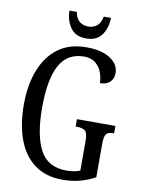

<svg xmlns="http://www.w3.org/2000/svg" viewBox="-98 -971 772 1047"><g transform="rotate(10 288.0 -447.5)"><path d="M322 10Q229 10 167 -36Q105 -82 74.5 -164.5Q44 -247 44 -358Q44 -466 76 -548.5Q108 -631 170.5 -677.5Q233 -724 326 -724Q412 -724 459.5 -692Q507 -660 507 -613Q507 -581 487 -562.5Q467 -544 432 -544Q432 -574 421 -603.5Q410 -633 386 -652.5Q362 -672 323 -672Q231 -672 188 -594Q145 -516 145 -358Q145 -206 188 -124.5Q231 -43 334 -43Q354 -43 374 -46Q394 -49 410 -56V-221Q410 -266 394.5 -277Q379 -288 352 -288H343V-329H556V-288H549Q526 -288 514 -276.5Q502 -265 502 -217V-35Q461 -13 417.5 -1.5Q374 10 322 10ZM315 -771Q257 -771 229 -810Q201 -849 200 -905H241Q247 -869 267 -853Q287 -837 315 -837Q344 -837 363.5 -853Q383 -869 390 -905H430Q429 -849 401.5 -810Q374 -771 315 -771Z"/></g></svg>

Font: Noto Serif Tamil ExtraCondensed
Style: Regular
Weight: 400
Width: 2
Designer: Indian Type Foundry, Tom Grace, and the Monotype Design Team
Foundry: Monotype Imaging Inc.
Version: Version 2.004; ttfautohint (v1.8.4.7-5d5b)